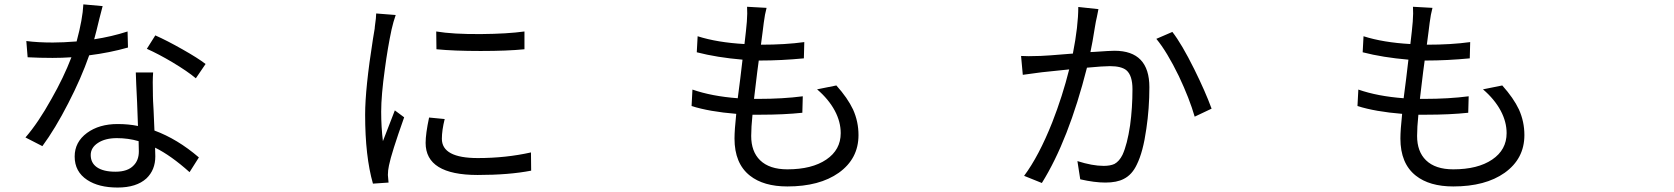

<svg xmlns="http://www.w3.org/2000/svg" viewBox="-20 -800 7540 865"><path d="M509.8 44.9Q424.8 44.9 373 10.7Q316.4 -26.4 316.4 -94.7Q316.4 -160.2 372.1 -201.2Q426.8 -241.2 509.8 -241.2Q559.6 -241.2 601.6 -232.4Q600.6 -265.6 597.7 -337.9Q592.8 -434.6 591.8 -473.6H669.9Q667 -435.5 668.9 -374Q668.9 -371.1 668.9 -369.1Q668.9 -352.5 671.9 -303.7Q674.8 -243.2 675.8 -211.9Q779.3 -173.8 876 -90.8L834 -24.4Q750 -99.6 678.7 -134.8Q679.7 -120.1 679.7 -95.7Q679.7 -34.2 639.6 3.9Q594.7 44.9 509.8 44.9ZM500 -26.4Q555.7 -26.4 582 -54.7Q605.5 -78.1 605.5 -118.2Q605.5 -146.5 604.5 -164.1Q557.6 -177.7 506.8 -177.7Q454.1 -177.7 421.4 -156.2Q388.7 -134.8 388.7 -101.6Q388.7 -66.4 416 -46.9Q445.3 -26.4 500 -26.4ZM170.9 -141.6 94.7 -180.7Q152.3 -247.1 211.9 -354.5Q266.6 -450.2 301.8 -542Q259.8 -539.1 216.8 -539.1Q159.2 -539.1 104.5 -542L98.6 -615.2Q149.4 -608.4 217.8 -608.4Q263.7 -608.4 325.2 -613.3Q352.5 -714.8 355.5 -780.3L442.4 -772.5Q438.5 -756.8 427.7 -715.8Q413.1 -654.3 404.3 -623Q482.4 -634.8 554.7 -658.2L556.6 -585.9Q474.6 -562.5 381.8 -550.8Q345.7 -447.3 287.1 -334Q228.5 -219.7 170.9 -141.6ZM862.3 -447.3Q825.2 -478.5 756.8 -519.5Q694.3 -556.6 641.6 -580.1L679.7 -640.6Q732.4 -617.2 802.2 -577.6Q872.1 -538.1 906.2 -511.7Z M1660.2 27.3Q1625 -95.7 1625 -283.2Q1625 -401.4 1660.2 -624Q1666 -657.2 1668 -670.9Q1668 -673.8 1668.9 -681.6Q1674.8 -721.7 1674.8 -739.3L1762.7 -732.4Q1752 -702.1 1744.1 -667Q1726.6 -585 1713.9 -489.3Q1697.3 -370.1 1697.3 -296.9Q1697.3 -226.6 1705.1 -164.1Q1742.2 -261.7 1758.8 -302.7L1800.8 -271.5Q1743.2 -109.4 1732.4 -54.7Q1727.5 -32.2 1727.5 -11.7L1730.5 22.5ZM2131.8 -11.7Q1897.5 -11.7 1897.5 -156.2Q1897.5 -197.3 1913.1 -270.5L1983.4 -263.7Q1970.7 -212.9 1970.7 -174.8Q1970.7 -87.9 2132.8 -87.9Q2258.8 -87.9 2372.1 -113.3L2373 -31.2Q2273.4 -11.7 2131.8 -11.7ZM2145.5 -570.3Q2025.4 -570.3 1946.3 -578.1L1945.3 -658.2Q2020.5 -645.5 2147.5 -646.5Q2265.6 -647.5 2342.8 -658.2V-578.1Q2265.6 -570.3 2145.5 -570.3Z M3527.3 40Q3419.9 40 3358.4 -8.8Q3289.1 -63.5 3289.1 -175.8Q3289.1 -213.9 3296.9 -287.1Q3175.8 -296.9 3095.7 -322.3L3099.6 -396.5Q3186.5 -366.2 3303.7 -357.4Q3307.6 -385.7 3314.9 -444.3Q3322.3 -502.9 3325.2 -531.2Q3210 -541 3119.1 -564.5L3123 -636.7Q3211.9 -608.4 3334 -601.6Q3341.8 -666 3344.7 -702.1Q3347.7 -741.2 3345.7 -769.5L3433.6 -764.6Q3425.8 -736.3 3420.9 -697.3Q3419.9 -686.5 3416 -658.2Q3411.1 -620.1 3408.2 -598.6Q3518.6 -598.6 3603.5 -610.4L3601.6 -537.1Q3499 -527.3 3405.3 -527.3H3398.4Q3392.6 -487.3 3382.8 -403.3Q3378.9 -370.1 3377 -354.5H3395.5Q3506.8 -354.5 3596.7 -366.2L3594.7 -292Q3511.7 -283.2 3405.3 -283.2Q3387.7 -283.2 3370.1 -283.2Q3364.3 -226.6 3364.3 -187.5Q3364.3 -117.2 3404.3 -78.1Q3446.3 -37.1 3527.3 -37.1Q3637.7 -37.1 3702.6 -81.1Q3767.6 -125 3767.6 -200.2Q3767.6 -251 3741.2 -300.8Q3712.9 -353.5 3661.1 -397.5L3748 -415Q3798.8 -358.4 3823.2 -306.6Q3847.7 -252 3847.7 -191.4Q3847.7 -85 3758.8 -21.5Q3671.9 40 3527.3 40Z M4673.8 24.4 4593.8 -7.8Q4660.2 -96.7 4720.7 -249Q4766.6 -366.2 4796.9 -487.3Q4716.8 -479.5 4674.8 -474.6Q4670.9 -473.6 4660.2 -472.7Q4608.4 -465.8 4587.9 -462.9L4580.1 -547.9Q4608.4 -545.9 4661.1 -547.9Q4664.1 -547.9 4666 -547.9Q4695.3 -548.8 4799.8 -557.6Q4808.6 -558.6 4813.5 -558.6Q4837.9 -682.6 4837.9 -768.6L4928.7 -758.8Q4926.8 -748 4921.9 -724.6Q4918.9 -710 4917 -702.1Q4916 -696.3 4913.1 -679.7Q4901.4 -605.5 4892.6 -565.4Q4899.4 -565.4 4912.1 -566.4Q4981.4 -571.3 5001 -571.3Q5158.2 -571.3 5158.2 -407.2Q5158.2 -311.5 5144.5 -219.7Q5129.9 -115.2 5101.6 -58.6Q5080.1 -12.7 5043 5.9Q5011.7 22.5 4960 22.5Q4911.1 22.5 4846.7 7.8L4834 -74.2Q4901.4 -52.7 4952.1 -52.7Q4982.4 -52.7 5001 -61.5Q5022.5 -73.2 5037.1 -102.5Q5058.6 -149.4 5071.3 -235.4Q5082 -313.5 5082 -398.4Q5082 -460 5054.7 -483.4Q5032.2 -502 4980.5 -502Q4950.2 -502 4877 -495.1Q4793.9 -168 4673.8 24.4ZM5362.3 -274.4Q5338.9 -355.5 5291 -457Q5237.3 -567.4 5189.5 -625L5261.7 -656.2Q5303.7 -602.5 5360.4 -488.3Q5410.2 -387.7 5438.5 -310.5Z M6527.3 40Q6419.9 40 6358.4 -8.8Q6289.1 -63.5 6289.1 -175.8Q6289.1 -213.9 6296.9 -287.1Q6175.8 -296.9 6095.7 -322.3L6099.6 -396.5Q6186.5 -366.2 6303.7 -357.4Q6307.6 -385.7 6314.9 -444.3Q6322.3 -502.9 6325.2 -531.2Q6210 -541 6119.1 -564.5L6123 -636.7Q6211.9 -608.4 6334 -601.6Q6341.8 -666 6344.7 -702.1Q6347.7 -741.2 6345.7 -769.5L6433.6 -764.6Q6425.8 -736.3 6420.9 -697.3Q6419.9 -686.5 6416 -658.2Q6411.1 -620.1 6408.2 -598.6Q6518.6 -598.6 6603.5 -610.4L6601.6 -537.1Q6499 -527.3 6405.3 -527.3H6398.4Q6392.6 -487.3 6382.8 -403.3Q6378.9 -370.1 6377 -354.5H6395.5Q6506.8 -354.5 6596.7 -366.2L6594.7 -292Q6511.7 -283.2 6405.3 -283.2Q6387.7 -283.2 6370.1 -283.2Q6364.3 -226.6 6364.3 -187.5Q6364.3 -117.2 6404.3 -78.1Q6446.3 -37.1 6527.3 -37.1Q6637.7 -37.1 6702.6 -81.1Q6767.6 -125 6767.6 -200.2Q6767.6 -251 6741.2 -300.8Q6712.9 -353.5 6661.1 -397.5L6748 -415Q6798.8 -358.4 6823.2 -306.6Q6847.7 -252 6847.7 -191.4Q6847.7 -85 6758.8 -21.5Q6671.9 40 6527.3 40Z"/></svg>

Font: Bpmf GenYo Gothic R
Style: R
Weight: 400
Foundry: But Ko
Version: Version 1.320